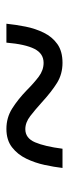

<svg xmlns="http://www.w3.org/2000/svg" viewBox="172 -656 215 599"><g transform="rotate(90 279.5 -356.5)"><path d="M54 -269Q57 -298 63 -328.5Q69 -359 82 -385.5Q95 -412 117.5 -428Q140 -444 176 -444Q211 -444 238.5 -427Q266 -410 301 -378Q322 -359 342 -343.5Q362 -328 383 -328Q411 -328 424 -358.5Q437 -389 444 -444H504Q501 -418 494.5 -388Q488 -358 475 -331Q462 -304 439.5 -286.5Q417 -269 382 -269Q347 -269 318.5 -287Q290 -305 262 -332Q239 -355 219 -370Q199 -385 176 -385Q147 -385 132.5 -356.5Q118 -328 113 -269Z"/></g></svg>

Font: Noto Serif Yezidi
Style: Regular
Weight: 400
Designer: Dalton Maag Ltd
Foundry: Dalton Maag Ltd
Version: Version 1.001; ttfautohint (v1.8.4.7-5d5b)